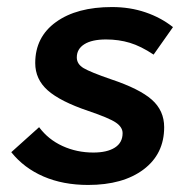

<svg xmlns="http://www.w3.org/2000/svg" viewBox="-20 -515 540 545"><path d="M12 -83 91 -154Q117 -119 157.5 -100.5Q198 -82 245 -82Q284 -82 306 -96Q328 -110 328 -137Q328 -154 309 -167Q290 -180 231 -200Q151 -227 115.5 -258.5Q80 -290 80 -336Q80 -410 139 -452.5Q198 -495 298 -495Q349 -495 393 -480Q437 -465 471 -438L416 -360Q380 -384 348.5 -393.5Q317 -403 281 -403Q241 -403 219.5 -389.5Q198 -376 198 -352Q198 -333 217.5 -321.5Q237 -310 295 -290Q376 -263 411 -232Q446 -201 446 -154Q446 -78 387.5 -34Q329 10 230 10Q159 10 103.5 -14Q48 -38 12 -83Z"/></svg>

Font: Niramit SemiBold
Style: Italic
Weight: 600
Italic angle: -10°
Designer: Katatrad Aksorn Co.,Ltd.
Foundry: Cadson Demak Co.,Ltd.
Version: Version 1.001; ttfautohint (v1.6)